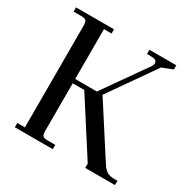

<svg xmlns="http://www.w3.org/2000/svg" viewBox="-157 -853 995 1003"><g transform="rotate(30 340.5 -351.0)"><path d="M22 -676.8V-702.1H251V-676.8H205.1V-376H335.9L519 -636.2Q524.9 -645 524.9 -653.8Q524.9 -666.5 515.9 -671.6Q506.8 -676.8 486.8 -676.8H464.8V-702.1H627V-676.8L563 -651.9L370.1 -376L569.8 -65.9Q584 -44.9 600.3 -35.4Q616.7 -25.9 641.1 -25.9H662.1V0H482.9V-25.9L274.9 -350.1H205.1V-65.9Q205.1 -41 212.2 -33.4Q219.2 -25.9 244.1 -25.9H287.1V0H58.1V-25.9H104V-637.2Q104 -662.1 96.9 -669.4Q89.8 -676.8 64.9 -676.8Z"/></g></svg>

Font: Dihjauti S
Style: Bold
Weight: 700
Designer: T. Christopher White
Version: Version 3.0.0